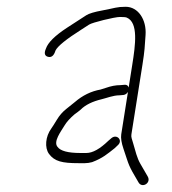

<svg xmlns="http://www.w3.org/2000/svg" viewBox="-20 -544 506 566"><path d="M121.6 -376.5C131.7 -373.9 139.1 -380 143.6 -395C150 -408.1 175.8 -428.9 221 -457.5C231 -463.8 238.2 -468.5 242.7 -471.5C251.9 -477.7 318 -494 333.7 -494C344.7 -494 351.5 -493.3 353.9 -492C388.3 -477.3 379.3 -412.1 369.9 -353L359.3 -286C357.6 -292 353.3 -294.7 346.6 -294L334.4 -293C321.3 -293 307.2 -290.3 292.1 -285L276.3 -280C248.7 -275.1 223.4 -262.8 200.5 -243C195.1 -238.3 186.8 -231.7 175.7 -223.1C164.6 -214.4 155.3 -203.8 147.7 -191.1C140 -178.4 134.5 -169.7 131.1 -165C114 -141.6 111.1 -108.7 124.3 -90.5C140.7 -68.1 163.6 -63 211 -63H230.5C236.8 -63 243.8 -64 251.5 -66C283 -77.9 297 -90.6 317.9 -107L327.4 -116C343.2 -129.7 325 -150 308.7 -137L299.4 -129C274.6 -105 253.1 -93 234.7 -93H216.7C180.6 -93 158.2 -99 149.6 -111C136.5 -126.5 159.3 -155.9 170.3 -174.2C176.3 -184.3 186.1 -195.2 199.8 -207C206.5 -211.7 212.6 -216.3 218 -221C231.6 -234.7 252.2 -244.9 279.8 -251.5C294.1 -254.9 313.9 -263 331.7 -263L343.8 -264C349.3 -264.7 353.7 -267.7 357.2 -273L337.4 -148C335.8 -137.3 338 -123 344.1 -105C361.4 -54.4 356.3 -60.4 388.5 -6C399 11.9 426.8 -4.6 415.3 -24C405.1 -41.2 403 -45.7 394 -60.8C383.8 -77.9 379 -99.9 373 -120L368.1 -136.5C367 -140.2 366.8 -144 367.4 -148L399.9 -353C406.7 -395.6 406.7 -406.5 409.1 -440.8C412.3 -486.1 387.3 -524 350.5 -524C323.4 -524 318.7 -520 282.1 -513.3C258.6 -509 242.6 -504.3 234.3 -499C216 -487.3 196.3 -474.2 177.2 -462C142 -438.9 121.5 -418.6 115.5 -401C109.4 -387.3 111.5 -379.1 121.6 -376.5Z"/></svg>

Font: MewTooHand
Style: Ita
Weight: 400
Designer: Mew Too, Robert Jablonski
Version: Version 0.77